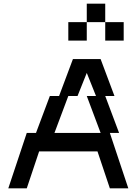

<svg xmlns="http://www.w3.org/2000/svg" viewBox="-20 -1020 740 1040"><path d="M500 -500H450L525 -300H275L350 -500H400L450 -625ZM25 0H125L192 -200H508L575 0H675L575 -300H625L550 -500H600L525 -700H375L300 -500H250L175 -300H125ZM350 -800H450V-900H350ZM450 -900H550V-1000H450ZM550 -800H650V-900H550Z"/></svg>

Font: LS-VG5000 Shifted
Style: Regular
Weight: 400
Designer: Justin Bihan, 2021
Foundry: Justin Bihan, 2021
Version: Version 1.000;Glyphs 3.1.2 (3151)